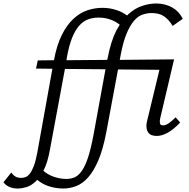

<svg xmlns="http://www.w3.org/2000/svg" viewBox="-161 -776 1087 1103"><path d="M739 5Q722 5 709.5 0Q697 -5 690 -15.5Q683 -26 681.5 -36.5Q680 -47 680 -52Q680 -65 684 -81L755 -375L517 -377L450 -18Q431 82 404 145Q377 208 344.5 244Q312 280 275.5 293.5Q239 307 203 307Q156 307 111 291Q79 279 53 257Q48 263 42 268Q16 292 -11 299.5Q-38 307 -59 307Q-88 307 -109 297Q-130 287 -141 271L-96 215Q-87 229 -73.5 237.5Q-60 246 -40 246Q-28 246 -15 241.5Q-2 237 10 222Q22 207 33 178.5Q44 150 53 102L140 -381L46 -382L56 -429L149 -430Q165 -517 194 -575Q223 -633 261 -668Q299 -703 341.5 -717Q384 -731 427 -731Q470 -731 509 -718Q542 -707 569 -687Q573 -691 577 -695Q615 -729 656.5 -742.5Q698 -756 736 -756Q763 -756 786 -750Q809 -744 828.5 -733Q848 -722 863 -706Q878 -690 889 -668L831 -627Q810 -662 782.5 -681.5Q755 -701 711 -701Q683 -701 656.5 -691.5Q630 -682 607.5 -655Q585 -628 566 -582.5Q547 -537 533 -464L527 -432L839 -435L760 -99Q757 -87 757 -77Q757 -72 759 -64Q761 -56 777 -56Q791 -56 808.5 -68Q826 -80 848 -102L874 -72Q838 -34 804 -14.5Q770 5 739 5ZM345 128Q361 79 376 0L445 -378L212 -380L126 83Q113 156 91 200Q90 202 88 205Q115 228 147 239Q184 252 221 252Q246 252 268 242.5Q290 233 309.5 205Q329 177 345 128ZM507 -600Q517 -618 527 -634Q503 -653 475 -663Q443 -675 406 -675Q373 -675 344.5 -664.5Q316 -654 293 -627.5Q270 -601 252.5 -557Q235 -513 223 -445L221 -430L455 -432L458 -445Q476 -539 507 -600Z"/></svg>

Font: Isabella Sans
Style: Italic
Weight: 400
Italic angle: -12°
Designer: Christian Thalmann (Catharsis Fonts), Cristiano Sobral
Foundry: The Isabella Sans Project Authors
Version: Version 2.026; ttfautohint (v1.8.4.7-5d5b-dirty)